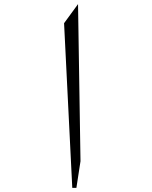

<svg xmlns="http://www.w3.org/2000/svg" viewBox="-20 -875 740 935"><path d="M332 40H352L372 -90L360 -855L292 -762Z"/></svg>

Font: Kawkab Mono Light
Style: Regular
Weight: 300
Monospace: yes
Designer: Abdullah Arif
Foundry: Abdullah Arif
Version: Version 1.000;PS 000.500;hotconv 1.0.88;makeotf.lib2.5.64775